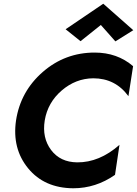

<svg xmlns="http://www.w3.org/2000/svg" viewBox="-20 -996 735 1030"><path d="M521 -862 412 -775 332 -839 534 -976 695 -834 599 -774ZM220 -350Q205 -257 254 -191.5Q303 -126 394 -125Q513 -124 621 -219L597 -58Q494 14 373 14Q218 13 131 -93Q44 -199 66 -350Q90 -506 209.5 -610Q329 -714 488 -714Q609 -714 694 -641L669 -480Q599 -576 480 -576Q386 -575 311 -510.5Q236 -446 220 -350Z"/></svg>

Font: Jost* 600 Semi
Style: Italic
Weight: 600
Italic angle: -10°
Version: Version 3.500